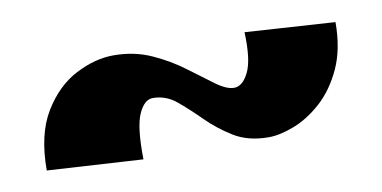

<svg xmlns="http://www.w3.org/2000/svg" viewBox="-35 -534 657 330"><g transform="rotate(-10 293.5 -368.5)"><path d="M194 -276 27 -286Q27 -349 50.5 -387.5Q74 -426 108 -443.5Q142 -461 174 -461Q210 -461 240 -447.5Q270 -434 294.5 -415.5Q319 -397 337.5 -383.5Q356 -370 369 -370Q384 -370 394.5 -391.5Q405 -413 403 -461L560 -451Q560 -404 544.5 -370.5Q529 -337 505.5 -316Q482 -295 457 -285.5Q432 -276 413 -276Q377 -276 352 -291.5Q327 -307 307.5 -326.5Q288 -346 269.5 -361.5Q251 -377 228 -377Q213 -377 203 -354.5Q193 -332 194 -276Z"/></g></svg>

Font: Marhey Light
Style: Bold
Weight: 700
Version: Version 1.000